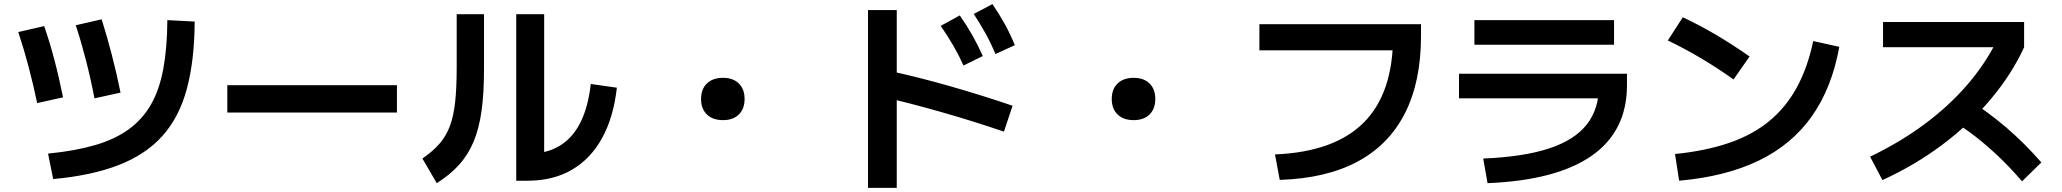

<svg xmlns="http://www.w3.org/2000/svg" viewBox="-20 -842 10040 935"><path d="M214 -94Q346 -107 443.5 -135.5Q541 -164 608 -213Q675 -262 716 -334.5Q757 -407 775.5 -508Q794 -609 795 -744L928 -737Q927 -546 889.5 -408Q852 -270 770.5 -179.5Q689 -89 557.5 -38Q426 13 239 30ZM161 -340Q142 -431 118.5 -519.5Q95 -608 69 -686L195 -715Q221 -641 244.5 -552Q268 -463 287 -368ZM440 -363Q422 -458 398.5 -549Q375 -640 349 -719L475 -748Q500 -669 524 -577Q548 -485 567 -391Z M1087 -294V-427H1913V-294Z M2494 38V-773H2630V-23L2550 -93Q2639 -93 2703 -130.5Q2767 -168 2805.5 -243.5Q2844 -319 2857 -433L2984 -415Q2968 -271 2912 -169.5Q2856 -68 2764.5 -15Q2673 38 2550 38ZM2037 -70Q2088 -105 2120.5 -142.5Q2153 -180 2171 -228.5Q2189 -277 2196.5 -345.5Q2204 -414 2204 -513V-773H2337V-503Q2337 -388 2325 -302Q2313 -216 2286.5 -152.5Q2260 -89 2216 -40Q2172 9 2107 50Z M3501 -257Q3451 -257 3422.5 -284.5Q3394 -312 3394 -360Q3394 -408 3422.5 -435.5Q3451 -463 3501 -463Q3550 -463 3578 -435.5Q3606 -408 3606 -360Q3606 -312 3578 -284.5Q3550 -257 3501 -257Z M4672 -523Q4649 -574 4622 -620.5Q4595 -667 4561 -716L4654 -767Q4688 -718 4715 -670.5Q4742 -623 4766 -569ZM4828 -579Q4806 -631 4780 -678Q4754 -725 4722 -774L4813 -822Q4847 -772 4873.5 -724Q4900 -676 4922 -622ZM4869 -201Q4713 -254 4560 -297.5Q4407 -341 4271 -372L4306 -498Q4450 -467 4607.5 -422Q4765 -377 4911 -327ZM4207 73V-793H4347V73Z M5501 -257Q5451 -257 5422.5 -284.5Q5394 -312 5394 -360Q5394 -408 5422.5 -435.5Q5451 -463 5501 -463Q5550 -463 5578 -435.5Q5606 -408 5606 -360Q5606 -312 5578 -284.5Q5550 -257 5501 -257Z M6189 -90Q6478 -102 6621 -245Q6764 -388 6764 -667L6830 -597H6113V-724H6900V-667Q6900 -444 6821.5 -290Q6743 -136 6590 -54.5Q6437 27 6212 34Z M7203 -70Q7399 -78 7523.5 -119Q7648 -160 7707.5 -236Q7767 -312 7767 -427L7830 -363H7085V-483H7903V-427Q7903 -204 7732 -84Q7561 36 7224 50ZM7160 -624V-744H7840V-624Z M8137 -92Q8286 -107 8400 -146Q8514 -185 8595.5 -252Q8677 -319 8730 -416Q8783 -513 8810 -642L8937 -614Q8901 -414 8803.5 -276Q8706 -138 8545 -60Q8384 18 8157 38ZM8422 -455Q8345 -510 8265 -557.5Q8185 -605 8102 -645L8175 -758Q8260 -718 8340 -670.5Q8420 -623 8500 -567Z M9087 -79Q9231 -148 9349.5 -235.5Q9468 -323 9557.5 -426Q9647 -529 9704 -644L9744 -612H9150V-735H9837V-612Q9777 -481 9675 -359.5Q9573 -238 9439 -137.5Q9305 -37 9147 35ZM9827 41Q9770 -25 9714.5 -78Q9659 -131 9600 -177Q9541 -223 9473 -264L9561 -360Q9660 -298 9748.5 -222.5Q9837 -147 9921 -51Z"/></svg>

Font: M PLUS 2 Thin
Style: Bold
Weight: 700
Version: Version 1.001